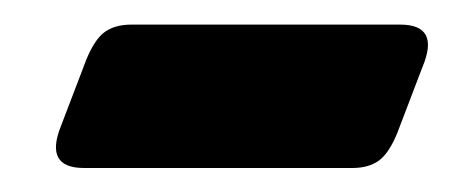

<svg xmlns="http://www.w3.org/2000/svg" viewBox="-20 -346 388 160"><path d="M313.5 -325.5Q347 -325.5 332 -290L311 -235Q304 -218 295.5 -212Q287 -206 273.5 -206H50Q16.5 -206 31 -241.5L52 -296.5Q59 -313.5 67.5 -319.5Q76 -325.5 89.5 -325.5Z"/></svg>

Font: Fraunces 72pt S050 Black
Style: Italic
Weight: 900
Italic angle: -16°
Version: Version 1.000; ttfautohint (v1.8.3)